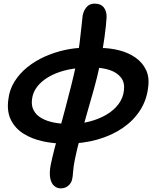

<svg xmlns="http://www.w3.org/2000/svg" viewBox="-20 -781 858 1061"><path d="M342 13Q278 13 217.5 0Q157 -13 110.5 -42Q64 -71 40.5 -118Q17 -165 26 -231Q32 -285 60 -330Q88 -375 131.5 -410Q175 -445 228 -468.5Q281 -492 337.5 -504.5Q394 -517 447 -517L439 -406Q383 -404 333.5 -390.5Q284 -377 245.5 -354Q207 -331 184 -300Q161 -269 157 -233Q152 -197 166.5 -170.5Q181 -144 210.5 -127.5Q240 -111 279.5 -103.5Q319 -96 366 -96Q423 -96 475 -109.5Q527 -123 568.5 -147.5Q610 -172 635.5 -206.5Q661 -241 665 -283Q670 -325 648.5 -352.5Q627 -380 587.5 -393.5Q548 -407 500 -407L532 -516Q587 -516 638.5 -503Q690 -490 729 -462.5Q768 -435 787.5 -393.5Q807 -352 798 -294Q790 -227 754 -171Q718 -115 658.5 -74Q599 -33 519 -10Q439 13 342 13ZM316 260Q295 260 279 246Q263 232 257.5 203Q252 174 260 131Q268 92 281 41.5Q294 -9 310 -67Q326 -125 342 -186Q358 -247 373 -306Q388 -365 399 -418Q413 -487 420 -544Q427 -601 431 -641.5Q435 -682 437 -697Q443 -724 459 -742.5Q475 -761 503 -761Q537 -761 553.5 -740Q570 -719 569 -685Q567 -644 557 -571.5Q547 -499 530 -415Q518 -357 499.5 -290.5Q481 -224 461 -155.5Q441 -87 423 -21.5Q405 44 394 99Q386 138 384 167.5Q382 197 379 208Q375 230 357.5 245Q340 260 316 260Z"/></svg>

Font: Shantell Sans SemiBold
Style: Italic
Weight: 600
Italic angle: -11°
Designer: Stephen Nixon, Anya Danilova, Shantell Martin
Foundry: Arrow Type
Version: Version 1.011;[c5ecc13dd]